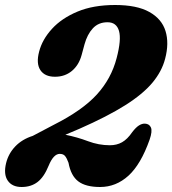

<svg xmlns="http://www.w3.org/2000/svg" viewBox="-28 -734 689 768"><path d="M-3.5 -82Q6 -120 33.2 -148.5Q60.5 -177 103 -190.5L187.5 -235Q301.5 -292.5 359.2 -355.8Q417 -419 438.5 -501.5Q458 -575.5 448 -610.2Q438 -645 402 -645Q366 -645 343.5 -620.8Q321 -596.5 310 -556.5L298.5 -514Q287.5 -473.5 259.5 -450.2Q231.5 -427 192 -427Q151 -427 133.5 -453.5Q116 -480 128.5 -527.5Q141 -576 179.8 -618.5Q218.5 -661 281.8 -687.5Q345 -714 432.5 -714Q519.5 -714 569.2 -686.2Q619 -658.5 634 -610Q649 -561.5 632.5 -499Q619.5 -448.5 581.5 -403Q543.5 -357.5 472.5 -312.8Q401.5 -268 290 -219L233.5 -195Q281 -185.5 324 -169.2Q367 -153 411.5 -153Q439 -153 460.2 -165Q481.5 -177 501 -205.5Q515.5 -224.5 527.8 -232.2Q540 -240 552 -239.5Q569.5 -238.5 575.8 -223.8Q582 -209 570.5 -175.5Q535.5 -76.5 485.8 -31.2Q436 14 372.5 14Q315 14 285.2 -8.5Q255.5 -31 246 -83Q239 -102 232 -110.2Q225 -118.5 211 -118.5Q186 -118.5 166.5 -71Q148 -25.5 122 -5.8Q96 14 58.5 14Q20.5 14 3 -11.5Q-14.5 -37 -3.5 -82Z"/></svg>

Font: Fraunces 72pt SuperSoft
Style: Bold Italic
Weight: 700
Italic angle: -16°
Version: Version 1.000;[0bf87f6ff]